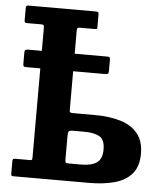

<svg xmlns="http://www.w3.org/2000/svg" viewBox="-54 -827 720 874"><g transform="rotate(5 305.5 -390.0)"><path d="M57.5 -580Q48 -580 44.2 -577.3Q40.5 -574.5 40.5 -566V-515Q40.5 -505.5 43 -502.7Q45.5 -500 56.5 -500H414.5Q426.5 -500 429 -503.7Q431.5 -507.5 431.5 -516.5V-566Q431.5 -575 429 -577.5Q426.5 -580 416 -580ZM40.7 0H384.5Q452.5 0 503 -14.1Q553.5 -28.2 581.5 -61.6Q609.5 -95 609.5 -152.5Q609.5 -210 581.5 -244.6Q553.5 -279.3 503 -294.6Q452.5 -310 384.5 -310H286.1Q277 -310 273.1 -311.8Q269.3 -313.5 269.3 -322.5V-685Q269.3 -693.5 271.5 -696.7Q273.8 -700 281.8 -700H348.8Q359.3 -700 360.5 -702Q361.8 -704 361.8 -714.5V-765Q361.8 -776 359 -778Q356.3 -780 346.3 -780H42.7Q35.2 -780 32.2 -778Q29.2 -776 29.2 -768V-712Q29.2 -704 31.7 -702Q34.2 -700 41.7 -700H106.2Q115.7 -700 117.5 -696.2Q119.2 -692.5 119.2 -683V-93.5Q119.2 -86 117.7 -83Q116.2 -80 108.2 -80H43.2Q36.7 -80 33 -78.3Q29.2 -76.5 29.2 -69V-13Q29.2 -5 31 -2.5Q32.7 0 40.7 0ZM343.3 -80H285.8Q273.8 -80 271.5 -83Q269.3 -86 269.3 -98V-202Q269.3 -220 272.8 -225Q276.3 -230 293.8 -230H343.3Q389 -230 413.6 -216Q438.2 -202 438.2 -157.5Q438.2 -113.5 413.6 -96.8Q389 -80 343.3 -80Z"/></g></svg>

Font: Besley
Style: Regular
Weight: 400
Designer: Owen Earl
Foundry: indestructible type*
Version: Version 4.000